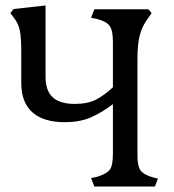

<svg xmlns="http://www.w3.org/2000/svg" viewBox="-20 -684 639 704"><path d="M314 -31 337 -36Q372 -47 383 -62.5Q394 -78 394 -120V-302Q350 -269 310.5 -252.5Q271 -236 217 -236Q140 -236 99 -272Q58 -308 58 -380V-492Q58 -547 52.5 -573Q47 -599 30 -620L18 -636L30 -651L147 -664V-403Q147 -351 173.5 -327Q200 -303 254 -303Q302 -303 332.5 -319Q363 -335 394 -364V-530Q394 -572 382.5 -588.5Q371 -605 337 -614L314 -619L326 -650H524L536 -636L524 -619Q502 -590 493 -556.5Q484 -523 484 -469V-114Q484 -75 495 -59.5Q506 -44 539 -34L559 -29L548 0H326Z"/></svg>

Font: Kurale
Style: Regular
Weight: 400
Designer: Eduardo Rodriguez Tunni
Foundry: Eduardo Rodriguez Tunni
Version: Version 2.000